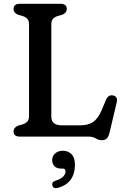

<svg xmlns="http://www.w3.org/2000/svg" viewBox="-20 -720 663 1012"><path d="M307.5 -642 285.5 -636Q269 -631 259.8 -621.2Q250.5 -611.5 250.5 -592V-105.5Q250.5 -59.5 305 -59.5H404Q443.5 -59.5 470 -76.8Q496.5 -94 516 -139.5L539.5 -195.5Q552 -222 575.5 -217Q603.5 -211.5 594.5 -177.5L557 -19.5Q552 0.5 542.8 9.8Q533.5 19 516.5 19Q499.5 19 484.5 9.5Q469.5 0 447.5 0H84.5Q51.5 0 51.5 -27.5Q51.5 -48 76 -58L98 -64Q114 -69 123.5 -78.8Q133 -88.5 133 -108V-592Q133 -611.5 123.5 -621.2Q114 -631 98 -636L76 -642Q51.5 -652 51.5 -672.5Q51.5 -700 84.5 -700H299Q332 -700 332 -672.5Q332 -652 307.5 -642ZM302 168.5Q279 168.5 267 156Q255 143.5 255 124Q255 102 271.2 88.2Q287.5 74.5 311 74.5Q338.5 74.5 356.8 92.5Q375 110.5 375 149.5Q375 195 353.2 226Q331.5 257 285.5 270Q261.5 277 256 257.5Q251.5 239 273 232.5Q302 223 313.8 210Q325.5 197 325.5 182Q325.5 168.5 310.5 168.5Z"/></svg>

Font: Fraunces 9pt S100
Style: Regular
Weight: 400
Version: Version 1.000; ttfautohint (v1.8.3)